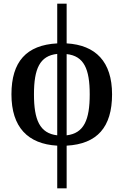

<svg xmlns="http://www.w3.org/2000/svg" viewBox="-20 -780 670 1040"><path d="M290 240H341V9C506 0 587 -91 587 -269C587 -446 498 -536 341 -545V-760H290V-545C123 -536 42 -446 42 -269C42 -91 131 0 290 9ZM290 -47C195 -58 164 -131 164 -269C164 -407 195 -478 290 -488ZM341 -47V-487C435 -477 466 -406 466 -269C466 -131 435 -58 341 -47Z"/></svg>

Font: Noto Serif Condensed Semi
Style: Regular
Weight: 600
Width: 3
Designer: Monotype Design Team
Foundry: Monotype Imaging Inc.
Version: Version 1.002